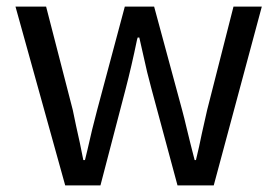

<svg xmlns="http://www.w3.org/2000/svg" viewBox="-20 -563 842 583"><path d="M178 0 27 -543H120L201 -229Q206 -205 211 -181Q223 -129 233 -77H238Q242 -94 246 -110Q259 -169 275 -229L359 -543H448L533 -229Q540 -203 546 -177Q558 -127 571 -77H575Q585 -118 593 -158Q601 -193 609 -229L689 -543H775L629 0H519L440 -293Q426 -344 415 -396Q409 -422 403 -449H398Q397 -445 396 -442Q380 -364 361 -291L285 0Z"/></svg>

Font: Noto Sans CJK KR Regular (TTF)
Style: Regular
Weight: 400
Designer: Ryoko NISHIZUKA 西塚涼子 (kana & ideographs); Paul D. Hunt (Latin, Greek & Cyrillic); Wenlong ZHANG 张文龙 (bopomofo); Sandoll 
Foundry: Adobe Systems Incorporated
Version: Version 1.004;PS 1.004;hotconv 1.0.82;makeotf.lib2.5.63406